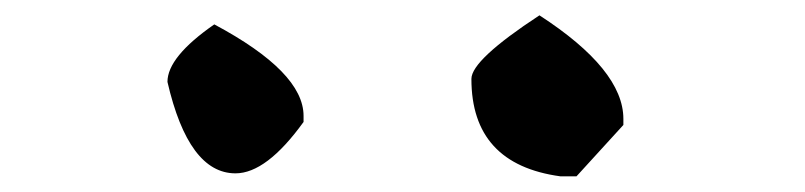

<svg xmlns="http://www.w3.org/2000/svg" viewBox="-20 -1346 1040 248"><path d="M676.8 -1326.2Q785.2 -1255.9 785.2 -1192.4V-1184.6L724.6 -1118.2H704.1Q588.9 -1133.8 588.9 -1244.1Q588.9 -1268.6 676.8 -1326.2ZM256.8 -1314.5Q372.1 -1252.9 372.1 -1196.3V-1188.5Q324.2 -1122.1 284.2 -1122.1Q223.6 -1122.1 196.3 -1240.2Q196.3 -1272.5 256.8 -1314.5Z"/></svg>

Font: EG Dragon Caps 
Style: Regular
Weight: 400
Designer: Bill Roach / W.K. Roach
Version: Version 1.00 April 18, 2012, initial release